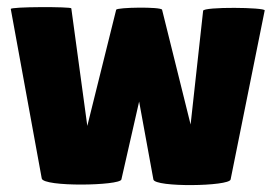

<svg xmlns="http://www.w3.org/2000/svg" viewBox="-20 -526 792 552"><path d="M421 -10C425 13 639 10 643 -10L741 -496C743 -505 565 -507 564 -495L528 -168L446 -498C443 -507 316 -505 314 -498L231 -164L185 -502C185 -507 8 -507 11 -500L100 -13C104 12 325 8 329 -10L380 -234Z"/></svg>

Font: Lilita 2
Style: Regular
Weight: 400
Designer: Juan Montoreano
Foundry: Juan Montoreano
Version: Version 2.001